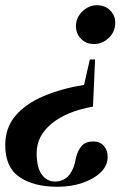

<svg xmlns="http://www.w3.org/2000/svg" viewBox="-57 -519 532 733"><path d="M302 -351Q271 -351 252 -371Q233 -391 233 -419Q233 -452 257.5 -475.5Q282 -499 313 -499Q344 -499 363.5 -479.5Q383 -460 383 -432Q383 -398 358.5 -374.5Q334 -351 302 -351ZM162 194Q72 194 17.5 157Q-37 120 -37 35Q-37 -31 2 -77Q41 -123 109.5 -152Q178 -181 264 -195L286 -292H306L298 -112Q197 -94 140 -47Q83 0 83 65Q83 121 102.5 147.5Q122 174 153 174Q210 174 229 103L233 83Q240 55 255 38Q270 21 299 21Q324 21 339 37.5Q354 54 354 80Q354 113 328 138.5Q302 164 258.5 179Q215 194 162 194Z"/></svg>

Font: DeepMind Serif Display
Style: Italic
Weight: 400
Italic angle: -12°
Designer: Frank Grießhammer / Modifications: Colophon Foundry
Foundry: Colophon Foundry
Version: Version 5.003; ttfautohint (v1.8.2)